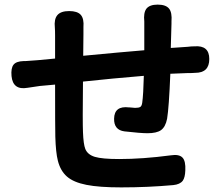

<svg xmlns="http://www.w3.org/2000/svg" viewBox="-20 -791 956 833"><path d="M506 22Q410 22 355 11Q299 0 270.5 -25Q242 -50 231 -94Q222 -129 220 -198Q219 -239 219 -424L153 -418Q139 -416 99 -410Q36 -399 30 -461Q27 -495 38.5 -510Q50 -525 82 -526Q85 -526 90 -526Q126 -528 145 -530L219 -537V-635Q219 -660 218 -671Q214 -708 229 -725.5Q244 -743 280 -743Q316 -743 330.5 -726.5Q345 -710 342 -673Q342 -658 342 -642Q342 -587 341 -549Q508 -565 606 -573V-683Q606 -691 606 -698Q602 -735 615 -753Q629 -771 664 -771Q700 -771 714 -753Q727 -736 724 -698Q724 -693 724 -688Q723 -642 721 -583Q726 -583 737 -584Q777 -587 795 -588Q799 -589 809 -589.5Q819 -590 824 -590Q888 -595 888 -535Q888 -475 827 -475Q821 -475 808 -474Q798 -474 794 -474Q763 -473 719 -471Q713 -324 705 -276Q698 -240 678 -226Q659 -213 620 -213Q590 -213 520 -221Q474 -227 475 -276Q476 -333 540 -325Q541 -325 543 -325Q560 -323 566 -323Q582 -323 588.5 -327Q595 -331 597 -345Q602 -380 604 -462Q470 -451 340 -437Q338 -259 340 -218Q342 -165 350 -145Q360 -120 391.5 -110.5Q423 -101 497 -101Q599 -101 720 -117Q757 -123 772 -107Q786 -92 784 -52Q783 -21 773 -7Q761 9 732 12Q622 22 506 22Z"/></svg>

Font: GenSenRounded JP B
Style: Regular
Weight: 700
Version: Version 1.501;PS 1;hotconv 16.6.51;makeotf.lib2.5.65220